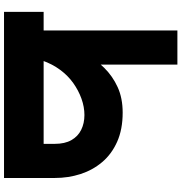

<svg xmlns="http://www.w3.org/2000/svg" viewBox="7 -932 924 979"><g transform="rotate(90 469.5 -442.0)"><path d="M713 0V-259Q713 -310 694 -343.5Q675 -377 641.5 -393.5Q608 -410 566 -410Q525 -410 483 -395Q441 -380 403 -353Q365 -326 335.5 -286Q306 -246 288.5 -196Q271 -146 271 -87H175Q175 -133 182.5 -188.5Q190 -244 207.5 -302Q225 -360 254 -414Q283 -468 325.5 -511Q368 -554 424 -579.5Q480 -605 554 -605Q639 -605 702 -577Q765 -549 806 -500.5Q847 -452 867 -390Q887 -328 887 -259V0ZM40 0V-202H887V0ZM135 -123V-884H309V-260Z"/></g></svg>

Font: Alexandria ExtraBold
Style: Regular
Weight: 800
Designer: Mohamed Gaber
Foundry: Kief Type Foundry
Version: Version 5.100